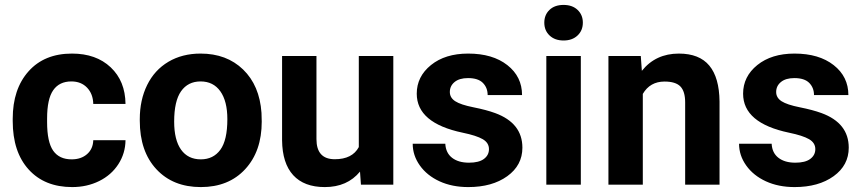

<svg xmlns="http://www.w3.org/2000/svg" viewBox="-20 -758 3540 788"><path d="M273.9 -104Q313 -104 337.4 -125.5Q361.8 -147 362.8 -182.6H495.1Q494.6 -128.9 465.8 -84.2Q437 -39.6 387 -14.9Q336.9 9.8 276.4 9.8Q163.1 9.8 97.7 -62.3Q32.2 -134.3 32.2 -261.2V-270.5Q32.2 -392.6 97.2 -465.3Q162.1 -538.1 275.4 -538.1Q374.5 -538.1 434.3 -481.7Q494.1 -425.3 495.1 -331.5H362.8Q361.8 -372.6 337.4 -398.2Q313 -423.8 272.9 -423.8Q223.6 -423.8 198.5 -387.9Q173.3 -352.1 173.3 -271.5V-256.8Q173.3 -175.3 198.2 -139.6Q223.1 -104 273.9 -104Z M553.7 -269Q553.7 -347.7 584 -409.2Q614.3 -470.7 671.1 -504.4Q728 -538.1 803.2 -538.1Q910.2 -538.1 977.8 -472.7Q1045.4 -407.2 1053.2 -294.9L1054.2 -258.8Q1054.2 -137.2 986.3 -63.7Q918.5 9.8 804.2 9.8Q689.9 9.8 621.8 -63.5Q553.7 -136.7 553.7 -262.7ZM694.8 -258.8Q694.8 -183.6 723.1 -143.8Q751.5 -104 804.2 -104Q855.5 -104 884.3 -143.3Q913.1 -182.6 913.1 -269Q913.1 -342.8 884.3 -383.3Q855.5 -423.8 803.2 -423.8Q751.5 -423.8 723.1 -383.5Q694.8 -343.3 694.8 -258.8Z M1457.5 -53.7Q1405.3 9.8 1313 9.8Q1228 9.8 1183.3 -39.1Q1138.7 -87.9 1137.7 -182.1V-528.3H1278.8V-187Q1278.8 -104.5 1354 -104.5Q1425.8 -104.5 1452.6 -154.3V-528.3H1594.2V0H1461.4Z M1986.8 -146Q1986.8 -171.9 1961.2 -186.8Q1935.5 -201.7 1878.9 -213.4Q1690.4 -252.9 1690.4 -373.5Q1690.4 -443.8 1748.8 -491Q1807.1 -538.1 1901.4 -538.1Q2002 -538.1 2062.3 -490.7Q2122.6 -443.4 2122.6 -367.7H1981.4Q1981.4 -397.9 1961.9 -417.7Q1942.4 -437.5 1900.9 -437.5Q1865.2 -437.5 1845.7 -421.4Q1826.2 -405.3 1826.2 -380.4Q1826.2 -356.9 1848.4 -342.5Q1870.6 -328.1 1923.3 -317.6Q1976.1 -307.1 2012.2 -293.9Q2124 -252.9 2124 -151.9Q2124 -79.6 2062 -34.9Q2000 9.8 1901.9 9.8Q1835.4 9.8 1783.9 -13.9Q1732.4 -37.6 1703.1 -78.9Q1673.8 -120.1 1673.8 -168H1807.6Q1809.6 -130.4 1835.4 -110.4Q1861.3 -90.3 1904.8 -90.3Q1945.3 -90.3 1966.1 -105.7Q1986.8 -121.1 1986.8 -146Z M2363.8 0H2222.2V-528.3H2363.8ZM2213.9 -665Q2213.9 -696.8 2235.1 -717.3Q2256.3 -737.8 2293 -737.8Q2329.1 -737.8 2350.6 -717.3Q2372.1 -696.8 2372.1 -665Q2372.1 -632.8 2350.3 -612.3Q2328.6 -591.8 2293 -591.8Q2257.3 -591.8 2235.6 -612.3Q2213.9 -632.8 2213.9 -665Z M2609.9 -528.3 2614.3 -467.3Q2670.9 -538.1 2766.1 -538.1Q2850.1 -538.1 2891.1 -488.8Q2932.1 -439.5 2933.1 -341.3V0H2792V-337.9Q2792 -382.8 2772.5 -403.1Q2752.9 -423.3 2707.5 -423.3Q2647.9 -423.3 2618.2 -372.6V0H2477.1V-528.3Z M3326.2 -146Q3326.2 -171.9 3300.5 -186.8Q3274.9 -201.7 3218.3 -213.4Q3029.8 -252.9 3029.8 -373.5Q3029.8 -443.8 3088.1 -491Q3146.5 -538.1 3240.7 -538.1Q3341.3 -538.1 3401.6 -490.7Q3461.9 -443.4 3461.9 -367.7H3320.8Q3320.8 -397.9 3301.3 -417.7Q3281.7 -437.5 3240.2 -437.5Q3204.6 -437.5 3185.1 -421.4Q3165.5 -405.3 3165.5 -380.4Q3165.5 -356.9 3187.7 -342.5Q3210 -328.1 3262.7 -317.6Q3315.4 -307.1 3351.6 -293.9Q3463.4 -252.9 3463.4 -151.9Q3463.4 -79.6 3401.4 -34.9Q3339.4 9.8 3241.2 9.8Q3174.8 9.8 3123.3 -13.9Q3071.8 -37.6 3042.5 -78.9Q3013.2 -120.1 3013.2 -168H3147Q3148.9 -130.4 3174.8 -110.4Q3200.7 -90.3 3244.1 -90.3Q3284.7 -90.3 3305.4 -105.7Q3326.2 -121.1 3326.2 -146Z"/></svg>

Font: RobotoDraft
Style: Bold
Weight: 700
Version: Version 2.001150; 2014